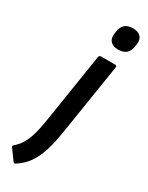

<svg xmlns="http://www.w3.org/2000/svg" viewBox="-289 -736 750 970"><g transform="rotate(30 85.5 -251.0)"><path d="M91 -480Q93 -492 104 -492H185Q197 -492 195 -480L129 -63Q119 1 103.5 50Q88 99 63.5 133.5Q39 168 0 193Q-7 197 -13 190L-56 131Q-63 123 -53 116Q-32 98 -17.5 74.5Q-3 51 7.5 16.5Q18 -18 26 -67ZM160 -565Q131 -565 116 -580Q101 -595 104 -623L106 -637Q113 -696 173 -696Q203 -696 218 -680.5Q233 -665 229 -637L227 -623Q220 -565 160 -565Z"/></g></svg>

Font: Sofia Sans Condensed
Style: Bold Italic
Weight: 700
Italic angle: -9°
Version: Version 4.100